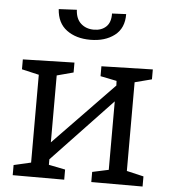

<svg xmlns="http://www.w3.org/2000/svg" viewBox="-54 -820 770 869"><g transform="rotate(5 331.0 -385.5)"><path d="M626 -532V-487L549 -467V-64L626 -46V0H393V-46L467 -62V-373L195 -86V-61L270 -46V0H36V-46L114 -64V-463L36 -481V-526L270 -532V-487L195 -467V-163L468 -445L467 -466L393 -481V-526ZM178 -767 260 -771Q262 -730 285.5 -709Q309 -688 344 -688Q379 -688 400 -708Q421 -728 420 -768L484 -771Q485 -707 442 -674Q399 -641 332 -641Q267 -641 224.5 -672.5Q182 -704 178 -767Z"/></g></svg>

Font: Bitter Pro
Style: Regular
Weight: 400
Designer: Sol Matas, and Bitter project Authors
Foundry: Sol Matas
Version: Version 1.010